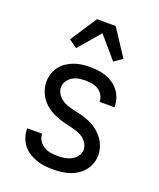

<svg xmlns="http://www.w3.org/2000/svg" viewBox="-142 -849 784 945"><g transform="rotate(20 250.0 -376.5)"><path d="M249 8Q227 8 205 5.5Q183 3 162 -4.5Q141 -12 122 -24Q103 -36 89.5 -53.5Q76 -71 69 -92.5Q62 -114 62 -136V-139H140V-138Q140 -119 150.5 -103Q161 -87 177 -77.5Q193 -68 211.5 -65Q230 -62 249 -62Q267 -62 285.5 -65Q304 -68 320 -76.5Q336 -85 347.5 -100.5Q359 -116 359 -134Q359 -152 349.5 -167.5Q340 -183 326 -193Q312 -203 295.5 -208.5Q279 -214 262 -218Q245 -222 228.5 -226Q212 -230 195.5 -236Q179 -242 163.5 -249.5Q148 -257 134 -267.5Q120 -278 108.5 -291Q97 -304 89 -319.5Q81 -335 76.5 -352Q72 -369 72 -386Q72 -408 78.5 -428.5Q85 -449 98 -466.5Q111 -484 129 -496Q147 -508 167 -515.5Q187 -523 208.5 -525.5Q230 -528 251 -528Q273 -528 294 -525.5Q315 -523 335.5 -515.5Q356 -508 373.5 -495.5Q391 -483 404 -466Q417 -449 423.5 -428Q430 -407 430 -386V-383H352V-384Q352 -402 343 -417.5Q334 -433 319 -442.5Q304 -452 286.5 -455Q269 -458 251 -458Q234 -458 216.5 -455Q199 -452 184 -443Q169 -434 159 -419Q149 -404 149 -386Q149 -369 158 -353.5Q167 -338 181 -327.5Q195 -317 211.5 -311.5Q228 -306 245 -302Q262 -298 279 -294Q296 -290 312.5 -284.5Q329 -279 344.5 -271Q360 -263 373.5 -252.5Q387 -242 399 -229Q411 -216 419 -200.5Q427 -185 431.5 -168Q436 -151 436 -134Q436 -112 429 -91Q422 -70 408 -52.5Q394 -35 375.5 -23Q357 -11 336 -4Q315 3 293 5.5Q271 8 249 8ZM153 -592 110 -622 201 -761H299L390 -622L347 -592L250 -705Z"/></g></svg>

Font: Iosevka Term SS14
Style: Regular
Weight: 400
Monospace: yes
Designer: Belleve Invis
Foundry: Belleve Invis
Version: Version 24.1.1; ttfautohint (v1.8.4)